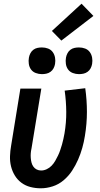

<svg xmlns="http://www.w3.org/2000/svg" viewBox="-20 -1008 540 1036"><path d="M200 8Q171 8 144 1Q117 -6 95.5 -22Q74 -38 60 -61Q46 -84 39.5 -110.5Q33 -137 34 -165.5Q35 -194 40 -222L90 -530H203L150 -207Q147 -194 146 -181Q145 -168 146 -155.5Q147 -143 150 -131Q153 -119 160 -109Q167 -99 178 -93.5Q189 -88 202 -88Q217 -88 232 -95Q247 -102 258.5 -114Q270 -126 278 -140Q286 -154 293 -168.5Q300 -183 305 -198Q310 -213 314.5 -228Q319 -243 322 -258Q325 -273 328 -288Q338 -347 337.5 -404.5Q337 -462 329 -519L440 -532Q449 -468 449 -404Q449 -340 438 -274Q433 -242 424 -210Q415 -178 401.5 -147Q388 -116 369 -87Q350 -58 323.5 -35.5Q297 -13 264.5 -2.5Q232 8 200 8ZM406 -608Q389 -608 373 -614Q357 -620 347.5 -633Q338 -646 335.5 -663Q333 -680 336 -697Q338 -709 344 -720.5Q350 -732 360 -739.5Q370 -747 382 -749.5Q394 -752 406 -752Q424 -752 439.5 -746Q455 -740 464.5 -727Q474 -714 477 -697Q480 -680 477 -663Q475 -651 469 -639.5Q463 -628 452.5 -620.5Q442 -613 430 -610.5Q418 -608 406 -608ZM206 -608Q189 -608 173 -614Q157 -620 147.5 -633Q138 -646 135.5 -663Q133 -680 136 -697Q138 -709 144 -720.5Q150 -732 160 -739.5Q170 -747 182 -749.5Q194 -752 206 -752Q224 -752 239.5 -746Q255 -740 264.5 -727Q274 -714 277 -697Q280 -680 277 -663Q275 -651 269 -639.5Q263 -628 252.5 -620.5Q242 -613 230 -610.5Q218 -608 206 -608ZM311 -789 260 -841 420 -988 484 -922Z"/></svg>

Font: Iosevka Curly Oblique
Style: Bold
Weight: 700
Italic angle: -9°
Monospace: yes
Designer: Belleve Invis
Foundry: Belleve Invis
Version: Version 11.1.0; ttfautohint (v1.8.3)